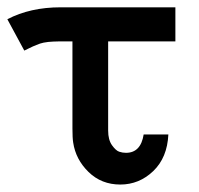

<svg xmlns="http://www.w3.org/2000/svg" viewBox="-38 -492 539 520"><path d="M-18.1 -439.9Q43.9 -472.2 126 -472.2H437V-379.9H254.9V-138.2Q254.9 -113.3 265.4 -98.6Q275.9 -84 284.9 -81.1Q293.9 -78.1 303.2 -78.1Q343.3 -78.1 351.1 -127.9H418Q415 -64.9 377 -28.6Q338.9 7.8 287.8 7.8Q236.8 7.8 201.9 -26.1Q167 -60.1 160.2 -106Q158.2 -118.2 158.2 -144V-379.9H123Q114.3 -379.9 106.2 -379.4Q98.1 -378.9 92.5 -378.4Q86.9 -377.9 80.1 -376.5Q73.2 -375 70.6 -374Q67.9 -373 60.5 -370.1Q53.2 -367.2 51 -366.2Q48.8 -365.2 39.3 -360.6Q29.8 -356 27.8 -355Z"/></svg>

Font: CMU Bright
Style: SemiBold
Weight: 600
Version: Version 0.7.0